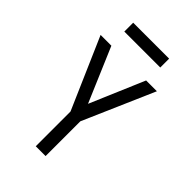

<svg xmlns="http://www.w3.org/2000/svg" viewBox="-266 -1027 1133 1133"><g transform="rotate(45 300.0 -461.0)"><path d="M259 0V-290L65 -735H155L300 -395L445 -735H535L341 -290V0ZM150 -848V-922H450V-848Z"/></g></svg>

Font: Iosevka Custom Extended
Style: Regular
Weight: 400
Width: 7
Monospace: yes
Designer: Belleve Invis
Foundry: Belleve Invis
Version: Version 11.2.4; ttfautohint (v1.8.4)